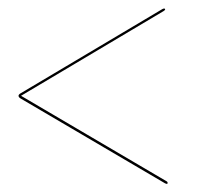

<svg xmlns="http://www.w3.org/2000/svg" viewBox="-20 -572 472 461"><path d="M382.5 -132.5Q382.5 -130.5 380.5 -130.5Q379 -130.5 376 -132L29.5 -335.5Q24.5 -338.5 24.5 -342Q24.5 -345 29.5 -348L369.5 -550Q372 -551.5 374 -551.5Q376.5 -551.5 376.5 -549Q376.5 -548 373 -545.5L30.5 -342L379.5 -137Q382.5 -135.5 382.5 -132.5Z"/></svg>

Font: Fraunces 144pt S000
Style: Regular
Weight: 400
Version: Version 1.000; ttfautohint (v1.8.3)